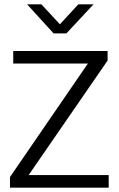

<svg xmlns="http://www.w3.org/2000/svg" viewBox="-20 -865 548 885"><path d="M476 -630V-586L112 -58H481V0H26V-49L385 -572H41V-630ZM105 -845H171L256 -753L341 -845H411L286 -711H227Z"/></svg>

Font: Mukta Malar Light
Style: Regular
Weight: 300
Designer: Aadarsh Rajan, Girish Dalvi, Yashodeep Gholap
Foundry: Ek Type
Version: Version 2.538;PS 1.000;hotconv 16.6.51;makeotf.lib2.5.65220;